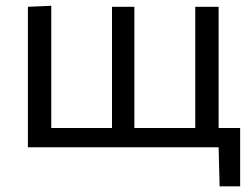

<svg xmlns="http://www.w3.org/2000/svg" viewBox="-20 -520 886 678"><path d="M755.5 138 752 0H78.5V-496L161 -499.5V-68H375.5V-496H454.5V-68H669.5V-496H752V-68H828V138Z"/></svg>

Font: Commissioner
Style: Regular
Weight: 400
Designer: Kostas Bartsokas
Foundry: Kostas Bartsokas
Version: Version 1.000; ttfautohint (v1.8.3)